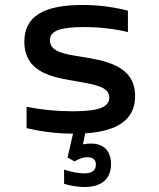

<svg xmlns="http://www.w3.org/2000/svg" viewBox="-20 -529 640 773"><path d="M292 -201C370 -187 420 -178 420 -136C420 -98 378 -81 273 -81C208 -81 146 -87 87 -99V-13C148 1 206 9 274 9L252 105L280 121C298 110 315 104 331 104C354 104 366 114 366 134C366 157 351 169 319 169C299 169 267 164 238 154V211C266 220 300 224 320 224C389 224 427 191 427 132C427 78 397 49 347 49C336 49 324 50 314 52L323 8C455 -1 524 -48 524 -142C524 -266 403 -285 305 -301C241 -311 181 -320 181 -367C181 -402 215 -420 318 -420C381 -420 440 -413 495 -400V-486C436 -501 378 -509 312 -509C154 -509 78 -462 78 -361C78 -229 208 -216 292 -201Z"/></svg>

Font: LT Wave Mono Medium
Style: Regular
Weight: 500
Designer: Daniel Lyons
Version: Version 2.5 (Glyphs App)